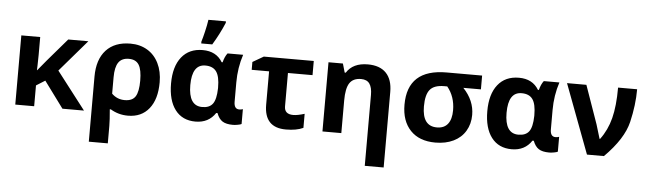

<svg xmlns="http://www.w3.org/2000/svg" viewBox="-57 -1033 5091 1509"><g transform="rotate(5 2488.0 -278.0)"><path d="M227.1 0H78.1V-545.9H227.1V-402.8L225.6 -324.2L224.1 -284.2H226.1L294.9 -367.2L448.2 -545.9H606.9L392.1 -295.9L620.1 0H450.2L296.9 -208L227.1 -164.1Z M829.1 -280.8V-151.9Q871.1 -109.9 931.6 -109.9Q992.2 -109.9 1016.1 -148.2Q1040 -186.5 1040 -272.5Q1040 -358.4 1016.1 -397.2Q992.2 -436 936.5 -436Q880.9 -436 855 -398.7Q829.1 -361.3 829.1 -280.8ZM1193.4 -272.9Q1193.4 -139.6 1133.5 -64.9Q1073.7 9.8 967.3 9.8Q892.1 9.8 830.1 -27.8H821.3Q829.1 56.2 829.1 103V240.2H679.2V-273.9Q679.2 -408.2 746.8 -482.2Q814.5 -556.2 939 -556.2Q1014.6 -556.2 1072.3 -521.7Q1129.9 -487.3 1161.6 -422.9Q1193.4 -358.4 1193.4 -272.9Z M1793.5 -325.2V-172.9Q1793.5 -115.2 1834.5 -115.2Q1850.1 -115.2 1863.3 -120.1V-2.9Q1855.5 2 1833 5.9Q1810.5 9.8 1796.4 9.8Q1741.7 9.8 1712.9 -8.8Q1684.1 -27.3 1667.5 -71.8H1657.2Q1603.5 9.8 1500 9.8Q1396.5 9.8 1339.8 -64.5Q1283.2 -138.7 1283.2 -272.5Q1283.2 -406.2 1342.8 -481Q1402.3 -555.2 1508.8 -555.2Q1616.2 -555.2 1665 -473.1H1672.4Q1684.1 -519 1705.1 -545.9H1828.1Q1793.5 -440.9 1793.5 -325.2ZM1540 -436Q1435.1 -436 1435.1 -272.5Q1435.1 -108.9 1542.5 -108.9Q1599.6 -108.4 1626 -143.6Q1652.3 -178.7 1654.3 -266.1V-272Q1654.3 -359.9 1627 -397.9Q1599.6 -436 1540 -436ZM1670.4 -795.9V-784.2Q1632.3 -693.4 1579.1 -606H1492.2V-621.1Q1501 -647.5 1513.7 -701.2Q1526.4 -754.9 1532.2 -795.9Z M2191.4 -170.9Q2191.4 -108.9 2261.2 -108.9Q2295.4 -108.9 2350.1 -126V-15.1Q2297.4 9.8 2213.4 9.8Q2042.5 9.8 2042.5 -170.9V-434.1H1905.3V-496.1L1991.2 -545.9H2385.3V-434.1H2191.4Z M2811.5 -556.2Q2906.7 -556.2 2956.1 -504.6Q3005.4 -453.1 3005.4 -356V240.2H2856.4V-318.8Q2856.4 -377.9 2835.4 -407.5Q2814.5 -437 2768.6 -437Q2706.1 -437 2678.2 -395.3Q2650.4 -353.5 2650.4 -256.8V0H2501.5V-545.9H2615.2L2635.3 -476.1H2643.6Q2693.8 -556.2 2811.5 -556.2Z M3509.8 -254.9Q3509.8 -362.3 3447.8 -438H3423.3Q3344.2 -438 3311.5 -397.9Q3278.8 -357.9 3278.8 -266.1Q3278.8 -109.9 3394.5 -109.9Q3451.2 -109.9 3480.5 -147.2Q3509.8 -184.6 3509.8 -254.9ZM3662.6 -231.9Q3662.6 -160.6 3629.6 -105.2Q3596.7 -49.8 3535.4 -20Q3474.1 9.8 3392.6 9.8Q3265.6 9.8 3195.6 -63.7Q3125.5 -137.2 3125.5 -266.1Q3125.5 -546.9 3433.6 -546.9H3713.4V-438H3574.7Q3662.6 -345.2 3662.6 -231.9Z M4288.6 -325.2V-172.9Q4288.6 -115.2 4329.6 -115.2Q4345.2 -115.2 4358.4 -120.1V-2.9Q4350.6 2 4328.4 5.9Q4306.2 9.8 4291.5 9.8Q4236.8 9.8 4208 -9Q4179.2 -27.8 4162.6 -71.8H4152.3Q4098.6 9.8 3995.1 9.8Q3891.6 9.8 3835 -64.5Q3778.3 -138.7 3778.3 -272.5Q3778.3 -406.2 3837.4 -480.7Q3896.5 -555.2 4003.9 -555.2Q4111.3 -555.2 4160.2 -473.1H4167.5Q4179.2 -519 4200.2 -545.9H4323.2Q4288.6 -440.9 4288.6 -325.2ZM4035.2 -436Q3930.2 -436 3930.2 -272.5Q3930.2 -108.9 4037.6 -108.9Q4095.2 -108.9 4121.3 -143.8Q4147.5 -178.7 4149.4 -266.1V-272Q4149.4 -359.9 4122.3 -397.9Q4095.2 -436 4035.2 -436Z M4786.1 -545.9H4936.5Q4936.5 -420.9 4904.3 -285.4Q4872.1 -149.9 4722.2 0H4588.4L4383.3 -545.9H4536.1L4642.6 -243.2L4676.3 -131.8H4680.2Q4736.3 -206.5 4761.2 -303.2Q4786.1 -399.9 4786.1 -545.9Z"/></g></svg>

Font: NotoSans-Bold
Style: Bold
Weight: 700
Designer: Monotype Design team
Foundry: Monotype Imaging Inc.
Version: Version 1.04